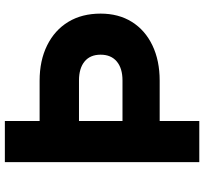

<svg xmlns="http://www.w3.org/2000/svg" viewBox="-45 -795 840 790"><g transform="rotate(-90 375.0 -400.0)"><path d="M103 0V-800H272V-657H438Q521 -657 583.5 -626Q646 -595 680 -539Q714 -483 714 -406Q714 -332 680 -277.5Q646 -223 583.5 -193Q521 -163 438 -163H272V0ZM272 -316H439Q489 -316 517 -339.5Q545 -363 545 -406Q545 -449 517 -472Q489 -495 439 -495H272Z"/></g></svg>

Font: Martian Mono SemiExpanded
Style: Bold
Weight: 700
Width: 6
Designer: Roman Shamin
Foundry: Evil Martians
Version: Version 1.000